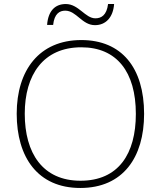

<svg xmlns="http://www.w3.org/2000/svg" viewBox="-20 -924 799 954"><path d="M214 -800H244C250 -856 276 -871 304 -871C360 -871 387 -799 452 -799C505 -799 542 -837 547 -904H517C510 -848 483 -833 454 -833C403 -833 371 -904 307 -904C253 -904 219 -869 214 -800ZM696 -358C696 -588 584 -725 384 -725C175 -725 63 -575 63 -359C63 -142 168 10 379 10C591 10 696 -142 696 -358ZM103 -359C103 -552 195 -689 384 -689C560 -689 655 -567 655 -358C655 -160 569 -26 380 -26C192 -26 103 -163 103 -359Z"/></svg>

Font: Noto Sans Malayalam ExtraLight
Style: Regular
Weight: 200
Designer: Jelle Bosma - Monotype Design Team
Foundry: Monotype Imaging Inc.
Version: Version 2.104